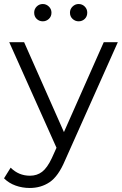

<svg xmlns="http://www.w3.org/2000/svg" viewBox="-45 -736 607 955"><path d="M103 199Q66 199 32.5 187Q-1 175 -25 151L8 98Q48 138 104 138Q139 138 164.5 118.5Q190 99 213 50L236 -1L1 -526H75L273 -79L471 -526H541L278 63Q245 141 202 170Q159 199 103 199ZM168 -630Q150 -630 137.5 -642Q125 -654 125 -673Q125 -691 137.5 -703.5Q150 -716 168 -716Q185 -716 198 -703.5Q211 -691 211 -673Q211 -654 198 -642Q185 -630 168 -630ZM346 -630Q329 -630 316 -642Q303 -654 303 -673Q303 -691 316 -703.5Q329 -716 346 -716Q364 -716 376.5 -703.5Q389 -691 389 -673Q389 -654 376.5 -642Q364 -630 346 -630Z"/></svg>

Font: Montserrat
Style: Regular
Weight: 400
Designer: Julieta Ulanovsky
Foundry: Julieta Ulanovsky
Version: Version 9.000; ttfautohint (v1.8.4.7-5d5b)